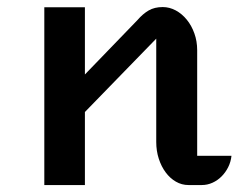

<svg xmlns="http://www.w3.org/2000/svg" viewBox="-20 -532 686 552"><path d="M107.4 -511.2H224.1V-317.9L375 -474.1Q390.6 -492.2 407.5 -502Q424.3 -511.7 447.8 -511.7Q467.3 -511.7 485.4 -502Q503.4 -492.2 517.1 -475.3Q530.8 -458.5 538.8 -436Q546.9 -413.6 546.9 -387.7V-84H645.5Q643.6 -66.4 636 -51.3Q628.4 -36.1 616.9 -24.7Q605.5 -13.2 590.8 -6.6Q576.2 0 560.1 0H522Q502.4 0 485.6 -9.8Q468.8 -19.5 456.3 -36.4Q443.8 -53.2 436.5 -75.7Q429.2 -98.1 429.2 -124V-420.9L224.1 -210V0H107.4Z"/></svg>

Font: Atomic Age
Style: Regular
Weight: 400
Designer: James Grieshaber
Foundry: James Grieshaber
Version: Version 1.008; ttfautohint (v1.4.1) -l 6 -r 46 -G 0 -x 0 -H 